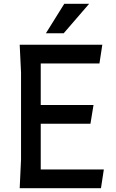

<svg xmlns="http://www.w3.org/2000/svg" viewBox="-20 -984 609 1004"><path d="M523 -98 508 0H83L90 -150V-605L83 -750H515L500 -652H193V-435H469L453 -337H193V-98ZM446 -964 313 -810H220L316 -964Z"/></svg>

Font: Farro
Style: Regular
Weight: 400
Designer: Aceler Chua
Foundry: Grayscale Limited
Version: Version 1.101